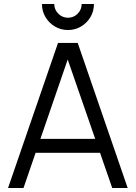

<svg xmlns="http://www.w3.org/2000/svg" viewBox="-20 -933 674 953"><path d="M317.3 -784Q281.7 -784 252.3 -801.5Q223 -819 205.7 -848.2Q188.3 -877.3 188.3 -913H249.3Q249.3 -885.2 269.4 -865.1Q289.5 -845 317.3 -845Q345.8 -845 365.6 -865.1Q385.3 -885.2 385.3 -913H446.3Q446.3 -877.3 429 -848.2Q411.7 -819 382.3 -801.5Q353 -784 317.3 -784ZM20 0 268 -720H365.7L613.7 0H537L301.7 -679H330.3L96.7 0ZM130.7 -174.7V-243.7H502.7V-174.7Z"/></svg>

Font: Manrope ExtraLight
Style: Regular
Weight: 200
Designer: Mikhail Sharanda
Foundry: Mikhail Sharanda
Version: Version 4.505